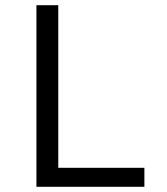

<svg xmlns="http://www.w3.org/2000/svg" viewBox="-20 -718 640 738"><path d="M120 0V-698H204V-73H535V0Z"/></svg>

Font: iA Writer Quattro V
Style: Regular
Weight: 400
Designer: Mike Abbink, Paul van der Laan, Pieter van Rosmalen, Oliver Reichenstein
Foundry: Information Architects Inc.
Version: Version 2.000